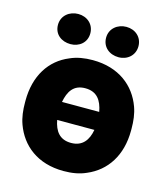

<svg xmlns="http://www.w3.org/2000/svg" viewBox="-111 -820 802 917"><g transform="rotate(15 290.0 -361.5)"><path d="M26 -259C26 -221 30 -186 42 -153C76 -59 158 10 288 10C329 10 366 4 399 -11C492 -50 550 -137 550 -260V-269C550 -307 546 -342 534 -375C500 -469 417 -538 287 -538C247 -538 209 -532 176 -517C83 -479 26 -391 26 -268ZM82 -658C82 -611 119 -584 163 -584C206 -584 242 -612 242 -658C242 -703 207 -733 163 -733C120 -733 82 -704 82 -658ZM196 -218H380C371 -167 345 -129 288 -129C231 -129 206 -165 196 -218ZM196 -307C206 -360 229 -399 287 -399C345 -399 370 -362 380 -307ZM320 -658C320 -612 356 -583 401 -583C445 -583 480 -613 480 -658C480 -703 445 -733 401 -733C358 -733 320 -704 320 -658Z"/></g></svg>

Font: Asimov Pro
Style: Ult
Weight: 900
Designer: Google
Version: Version 2.000980; 2014